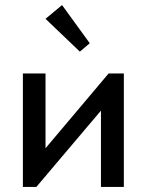

<svg xmlns="http://www.w3.org/2000/svg" viewBox="-20 -735 576 755"><path d="M70 -446H159V-152L407 -446H467V0H377V-300L123 0H70ZM333 -565 294 -532 159 -661 224 -715Z"/></svg>

Font: Tilda Sans Medium
Style: Regular
Weight: 500
Designer: ParaType Ltd
Foundry: ParaType Ltd
Version: Version 1.009